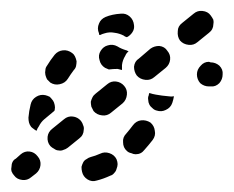

<svg xmlns="http://www.w3.org/2000/svg" viewBox="-64 -307 427 351"><path d="M149 2Q151 -3 151 -7Q151 -11 149 -16Q145 -24 136 -27Q127 -30 119 -26Q110 -22 102 -20Q98 -19 94 -16Q90 -14 88 -10Q86 -6 85 -2Q85 3 86 7Q88 16 96 21Q104 26 113 23Q125 20 138 14Q142 13 145 9Q148 6 149 2ZM-43 -2Q-44 2 -43 6Q-41 11 -38 14Q-33 21 -23 22Q-14 23 -7 17L2 10Q9 4 10 -5Q11 -14 5 -21Q-1 -29 -10 -30Q-19 -31 -26 -25L-35 -17Q-39 -15 -41 -11Q-43 -7 -43 -2ZM211 -83Q203 -88 194 -87Q185 -86 179 -78Q173 -70 167 -63Q160 -56 161 -47Q161 -37 168 -31Q171 -28 176 -27Q180 -25 184 -25Q189 -25 193 -27Q197 -29 200 -33Q208 -42 215 -51Q221 -59 219 -68Q218 -77 211 -83ZM28 -40Q31 -37 35 -35Q39 -32 43 -32Q48 -31 52 -33Q56 -34 60 -37L81 -54Q85 -57 87 -61Q89 -65 89 -69Q90 -74 88 -78Q87 -82 84 -86Q78 -93 69 -94Q60 -95 53 -89L32 -72Q24 -66 23 -57Q22 -47 28 -40ZM17 -89 35 -104Q36 -105 36 -106Q37 -111 36 -115Q35 -120 33 -123Q30 -127 27 -130Q23 -132 19 -133Q10 -135 2 -130Q-6 -125 -8 -116Q-11 -104 -12 -92Q-12 -87 -11 -83Q-10 -79 -7 -75Q-5 -73 -2 -71Q0 -69 3 -68Q4 -72 7 -76Q11 -84 17 -89ZM102 -121Q102 -117 103 -112Q105 -108 107 -104Q113 -97 123 -96Q132 -95 139 -101L160 -118Q167 -124 168 -134Q169 -143 163 -150Q157 -157 148 -158Q139 -159 132 -153L111 -136Q107 -133 105 -129Q103 -125 102 -121ZM254 -131Q253 -125 251 -119Q248 -110 239 -106Q231 -102 222 -105Q218 -106 215 -109Q211 -112 209 -116Q207 -120 207 -124Q206 -129 208 -133Q208 -135 209 -137Q215 -135 221 -134Q232 -132 244 -131Q249 -130 254 -131ZM343 -171Q344 -180 337 -187Q330 -193 321 -193L318 -194Q309 -194 303 -187Q296 -180 296 -171Q296 -162 302 -155Q309 -149 318 -149H321Q330 -148 337 -155Q343 -162 343 -171ZM19 -170Q20 -166 22 -162Q25 -159 28 -156Q36 -151 45 -153Q55 -155 60 -163Q65 -171 71 -179Q74 -182 75 -186Q76 -191 76 -195Q75 -200 73 -204Q71 -208 68 -210Q60 -216 51 -215Q42 -214 36 -207Q28 -197 22 -187Q19 -183 19 -179Q18 -175 19 -170ZM186 -169Q192 -162 202 -161Q211 -160 218 -166L239 -183Q246 -189 247 -198Q248 -207 242 -214Q237 -222 227 -223Q218 -223 211 -218L190 -200Q182 -195 181 -185Q181 -176 186 -169ZM120 -214Q125 -222 133 -224Q142 -227 151 -222Q157 -218 167 -215Q168 -215 169 -214Q170 -214 171 -213Q167 -210 165 -205Q160 -197 159 -188Q159 -183 159 -179Q155 -180 151 -181Q143 -181 135 -180Q132 -181 128 -183Q120 -188 118 -197Q115 -206 120 -214ZM265 -233Q271 -226 281 -225Q290 -224 297 -230L318 -247Q322 -250 324 -254Q326 -258 326 -262Q327 -267 326 -271Q324 -275 321 -279Q316 -286 306 -287Q297 -288 290 -282L269 -265Q261 -259 261 -250Q260 -240 265 -233ZM129 -276Q141 -281 157 -282Q166 -283 173 -277Q180 -271 181 -261Q182 -254 178 -248Q174 -242 168 -239Q164 -240 162 -242Q154 -246 146 -247Q136 -249 127 -246Q123 -245 119 -243Q118 -243 117 -244Q117 -245 117 -246Q113 -255 117 -264Q120 -272 129 -276Z"/></svg>

Font: FRB American Cursive Guidelines Arrows Dashed Extrabold
Style: Bold Italic
Weight: 800
Italic angle: -25°
Version: Version 2.0;Modular Font Editor K font №1